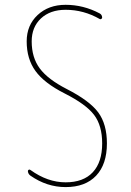

<svg xmlns="http://www.w3.org/2000/svg" viewBox="-20 -760 540 790"><path d="M245.1 -376Q162.1 -418 126 -467.8Q89.8 -517.6 89.8 -589.8Q89.8 -656.2 134.8 -698.2Q179.7 -740.2 250 -740.2Q323.2 -740.2 389.6 -705.1Q399.4 -700.2 400.4 -688.5Q400.4 -684.6 397 -682.1Q393.6 -679.7 390.6 -681.6Q324.2 -719.7 250 -719.7Q186.5 -719.7 148.4 -684.1Q110.4 -648.4 110.4 -589.8Q110.4 -523.4 143.6 -478.5Q176.8 -433.6 254.9 -393.6Q348.6 -345.7 384.3 -297.4Q419.9 -249 419.9 -169.9Q419.9 -84 375.5 -37.1Q331.1 9.8 250 9.8Q172.9 9.8 105.5 -37.1Q95.7 -43.9 94.7 -55.7Q94.7 -59.6 98.1 -61.5Q101.6 -63.5 105.5 -60.5Q175.8 -9.8 250 -9.8Q323.2 -9.8 361.8 -51.3Q400.4 -92.8 400.4 -169.9Q400.4 -243.2 367.2 -287.1Q334 -331.1 245.1 -376Z"/></svg>

Font: Rounded-L Mgen+ 2m thin
Style: Regular
Weight: 100
Designer: [Source Han Sans]
Ryoko NISHIZUKA  (kana & ideographs); Paul D. Hunt (Latin, Greek & Cyrillic); Wenlong ZHANG  (bopomofo
Version: Version 1.059.20150602